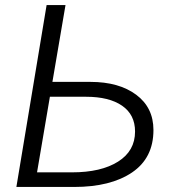

<svg xmlns="http://www.w3.org/2000/svg" viewBox="-20 -742 692 762"><path d="M165 -722H240L188 -417H339Q452 -417 520.5 -366Q589 -315 589 -226Q589 -115 504 -57.5Q419 0 274 0H45ZM516 -220Q516 -287 464.5 -322.5Q413 -358 321 -358H178L127 -58H266Q381 -58 448.5 -100.5Q516 -143 516 -220Z"/></svg>

Font: Nebula Sans Book
Style: Regular
Weight: 400
Italic angle: -9°
Designer: Paul D. Hunt for Adobe (as Source Sans)
Foundry: Nebula Entertainment & Broadcasting LLC
Version: Version 1.010